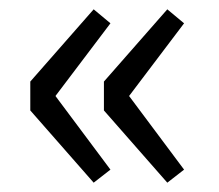

<svg xmlns="http://www.w3.org/2000/svg" viewBox="-20 -458 469 412"><path d="M181 -66 45 -221V-283L181 -438L217 -408L99 -252L217 -94ZM339 -66 203 -221V-283L339 -438L375 -408L257 -252L375 -94Z"/></svg>

Font: CV Source Sans
Style: Regular
Weight: 400
Designer: Paul D. Hunt
Foundry: Adobe Systems Incorporated
Version: Version 3.001